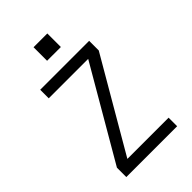

<svg xmlns="http://www.w3.org/2000/svg" viewBox="-272 -1040 1143 1143"><g transform="rotate(-45 300.0 -468.5)"><path d="M86 0V-79L423 -658H91V-730H503V-649L167 -72H514V0ZM242 -937H358V-823H242Z"/></g></svg>

Font: Tiny Light
Style: Regular
Weight: 300
Monospace: yes
Designer: Philipp Nurullin, Konstantin Bulenkov
Foundry: JetBrains
Version: Version 2.251; ttfautohint (v1.8.4.7-5d5b)